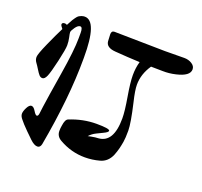

<svg xmlns="http://www.w3.org/2000/svg" viewBox="-132 -879 1134 1080"><g transform="rotate(20 434.5 -339.0)"><path d="M207 -634Q207 -668 193 -668Q179 -668 164.5 -647Q150 -626 150 -618Q150 -610 155 -588Q160 -566 160 -542.5Q160 -519 143 -444.5Q126 -370 115.5 -345.5Q105 -321 91 -321Q80 -321 71.5 -330.5Q63 -340 51.5 -359Q40 -378 30 -391.5Q20 -405 20 -422Q20 -439 51 -508.5Q82 -578 103 -619Q89 -636 89 -642Q89 -654 106 -654Q111 -654 119 -650Q121 -653 128 -666.5Q135 -680 138 -685Q141 -690 148.5 -700.5Q156 -711 162 -716Q181 -728 198 -728Q273 -728 272 -510Q272 -504 272 -501Q272 -270 218 28Q213 50 196 50Q177 50 152 26Q127 2 114 -11Q79 -46 67 -62Q52 -79 52 -94Q52 -109 63.5 -131.5Q75 -154 88 -154Q101 -154 113.5 -133Q126 -112 134 -112Q142 -112 144.5 -127.5Q147 -143 150 -171Q158 -230 182.5 -380Q207 -530 207 -603ZM687 -700 804 -701Q829 -701 849 -688.5Q869 -676 869 -656Q869 -616 790 -598Q751 -589 715 -590Q679 -591 644 -591Q604 -532 604 -469Q604 -435 620 -369Q647 -253 647 -208.5Q647 -164 643 -140.5Q639 -117 634 -97.5Q629 -78 620 -55Q600 -8 556 4Q512 16 468 16Q386 16 313 -26Q283 -43 283 -75Q283 -92 286 -108Q291 -146 307 -152Q386 -184 466 -184Q546 -184 546 -171Q546 -162 519 -149.5Q492 -137 483 -132Q460 -121 443 -102Q450 -103 462 -106Q488 -111 503 -111Q592 -117 592 -262Q592 -304 578 -386Q564 -468 564 -511.5Q564 -555 575 -593Q502 -596 426 -602Q371 -606 368 -643Q366 -671 366 -684Q366 -705 384 -705Z"/></g></svg>

Font: Devonshire
Style: Regular
Weight: 400
Designer: Astigmatic (AOETI)
Foundry: Astigmatic (AOETI)
Version: Version 1.001